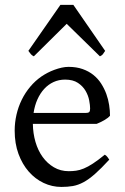

<svg xmlns="http://www.w3.org/2000/svg" viewBox="-20 -738 502 773"><path d="M242.2 -417.5Q216.8 -417.5 195.6 -407.7Q174.3 -397.9 158 -380.1Q141.6 -362.3 130.6 -337.6Q119.6 -313 115.2 -283.2H324.2Q335.4 -283.2 339.1 -286.9Q342.8 -290.5 342.8 -300.8Q342.8 -314 339.1 -333.7Q335.4 -353.5 324.5 -372.3Q313.5 -391.1 293.7 -404.3Q273.9 -417.5 242.2 -417.5ZM422.9 -272Q414.1 -262.2 399.4 -253.9Q384.8 -245.6 369.1 -239.3H112.3Q112.8 -201.2 122.8 -166.7Q132.8 -132.3 151.6 -106.2Q170.4 -80.1 197 -64.5Q223.6 -48.8 256.8 -48.8Q272 -48.8 286.4 -50.8Q300.8 -52.7 317.4 -59.6Q334 -66.4 354.2 -79.6Q374.5 -92.8 401.9 -115.2Q408.2 -111.8 412.8 -105.5Q417.5 -99.1 419.9 -95.2Q387.2 -59.6 362.5 -37.8Q337.9 -16.1 316.2 -4.4Q294.4 7.3 273.2 11Q252 14.6 227.1 14.6Q189.5 14.6 155.5 -1.5Q121.6 -17.6 95.7 -47.1Q69.8 -76.7 54.4 -118.4Q39.1 -160.2 39.1 -211.9Q39.1 -244.6 46.4 -276.4Q53.7 -308.1 67.6 -336.4Q81.5 -364.7 101.6 -388.7Q121.6 -412.6 147 -430.2Q157.7 -437.5 171.1 -444.6Q184.6 -451.7 199.2 -457Q213.9 -462.4 228.3 -465.6Q242.7 -468.8 255.9 -468.8Q287.6 -468.8 312.5 -460Q337.4 -451.2 356 -436.3Q374.5 -421.4 387.2 -401.6Q399.9 -381.8 408 -359.9Q416 -337.9 419.4 -315.2Q422.9 -292.5 422.9 -272ZM403.3 -533.2Q397.5 -523.9 394 -519.5Q390.6 -515.1 382.3 -511.2L248.5 -642.1L116.2 -511.2Q112.3 -513.2 109.6 -515.1Q106.9 -517.1 104.7 -519.5Q102.5 -522 100.1 -525.4Q97.7 -528.8 94.2 -533.2L223.1 -718.3H275.4Z"/></svg>

Font: Gentium Plus Phon
Style: Regular
Weight: 400
Designer: J. Victor Gaultney, Annie Olsen, Iska Routamaa, Becca Hirsbrunner
Foundry: SIL International
Version: Version 5.000